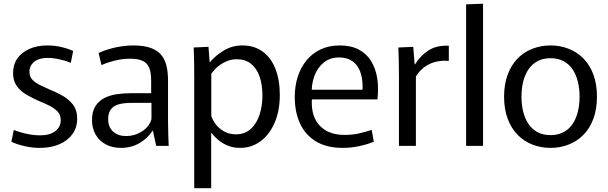

<svg xmlns="http://www.w3.org/2000/svg" viewBox="-20 -771 3214 1015"><path d="M190.4 10.8Q150.6 10.8 110.3 1.7Q70 -7.4 40.1 -21.6L52.9 -83.9Q69.7 -77.1 92.8 -70.5Q115.9 -63.9 141.5 -59.7Q167.1 -55.5 191.8 -55.5Q243.8 -55.5 272.5 -77.9Q301.1 -100.3 301.1 -135.9Q301.1 -163.7 284.1 -181.6Q267.1 -199.4 240.7 -212.6Q214.2 -225.7 184.3 -237.9Q152.3 -251.8 121.2 -269.6Q90.2 -287.3 69.6 -315.1Q49.1 -342.8 49.1 -385.2Q49.1 -429.2 71.4 -461.5Q93.8 -493.8 134.9 -512.3Q176 -530.8 230.8 -530.8Q268.7 -530.8 304.8 -522.3Q341 -513.8 366.7 -501.2L354.3 -438.8Q340.1 -445.1 319.8 -450.9Q299.4 -456.7 277 -460.8Q254.6 -464.9 232.3 -464.9Q185.4 -464.9 160.5 -444.2Q135.6 -423.5 135.6 -391.6Q135.6 -367.3 150.3 -350.8Q165.1 -334.3 189.5 -322.3Q213.9 -310.3 241.7 -298.1Q275.3 -284.6 309.1 -265.9Q342.8 -247.2 365.4 -218.3Q388 -189.3 388 -142.8Q388 -96.6 362.9 -61.9Q337.8 -27.3 293.6 -8.3Q249.3 10.8 190.4 10.8Z M619.2 10.8Q572.6 10.8 538.3 -8.1Q503.9 -26.9 485.2 -60.1Q466.4 -93.2 466.4 -135.6Q466.4 -180.7 483.9 -208.9Q501.3 -237.1 530.5 -252.2Q559.7 -267.3 595.8 -272.8Q631.9 -278.2 668.9 -278.2H779.1V-341.5Q779.1 -365.9 775.7 -387.3Q772.3 -408.6 761.7 -425.5Q751.1 -442.4 728.8 -451.5Q706.6 -460.6 668.8 -460.6Q627.9 -460.6 588.4 -450.9Q548.8 -441.2 516.4 -426.9L501.3 -490.8Q527.7 -503.3 558.4 -512.2Q589.1 -521.1 621.3 -525.9Q653.5 -530.8 682.8 -530.8Q742.7 -530.8 779.7 -516.5Q816.6 -502.3 835.7 -476.6Q854.7 -451 861.5 -417.1Q868.3 -383.3 868.3 -344.4V-128.2Q868.3 -98.6 869.4 -63.4Q870.5 -28.1 871.9 0H805.7L788.3 -80.1H786.5Q760.6 -39.9 717.5 -14.6Q674.4 10.8 619.2 10.8ZM647.2 -51.8Q692.3 -51.8 730.8 -76.4Q769.2 -101 780.7 -141.1V-227.3H680.7Q660.9 -227.3 638.4 -225.3Q615.9 -223.3 596.1 -215.5Q576.3 -207.6 564.1 -189.7Q551.8 -171.8 551.8 -140.7Q551.8 -99.3 577.9 -75.5Q604 -51.8 647.2 -51.8Z M1006.8 -365.1Q1006.8 -406.6 1006.1 -446Q1005.4 -485.3 1004 -520L1082.2 -523.4L1088.2 -443.1H1090.4Q1119.4 -477.6 1163.5 -504.2Q1207.6 -530.8 1260.9 -530.8Q1324.1 -530.8 1368.4 -498.5Q1412.7 -466.2 1435.9 -407.3Q1459.2 -348.3 1459.2 -268.5Q1459.2 -185.2 1432 -122.4Q1404.7 -59.6 1357.6 -24.4Q1310.4 10.8 1249.4 10.8Q1213.6 10.8 1184.4 -1.1Q1155.1 -13.1 1133.6 -31.4Q1112.2 -49.7 1097.8 -68.3H1096.4V224H1006.8ZM1226.7 -60.9Q1275.2 -60.9 1306.2 -89.8Q1337.2 -118.6 1352.2 -164.9Q1367.3 -211.2 1367.3 -264.6Q1367.3 -324.4 1351.8 -367.7Q1336.3 -410.9 1306.1 -434.4Q1275.8 -457.9 1231.1 -457.9Q1203.4 -457.9 1177.7 -447Q1151.9 -436.1 1131.1 -418.5Q1110.3 -400.9 1097 -380.9V-158Q1104.3 -134.7 1121.8 -112.4Q1139.3 -90.2 1166.1 -75.6Q1192.9 -60.9 1226.7 -60.9Z M1791.7 10.8Q1706.6 10.8 1650.2 -23.5Q1593.8 -57.8 1566 -118.3Q1538.2 -178.8 1538.2 -258.1Q1538.2 -316 1554 -365.2Q1569.8 -414.4 1600.4 -451.8Q1630.9 -489.3 1675.1 -510Q1719.3 -530.8 1776.2 -530.8Q1834.6 -530.8 1875.6 -509.5Q1916.7 -488.2 1941 -449.7Q1965.4 -411.2 1973.9 -359.1Q1982.4 -307.1 1975.1 -245.5H1587.8L1632.9 -279.1Q1621.8 -213.9 1637.3 -164.3Q1652.8 -114.6 1694.6 -86.2Q1736.4 -57.8 1803.2 -57.8Q1846.2 -57.8 1883.8 -67.1Q1921.4 -76.3 1945.1 -84.5L1956.1 -21.6Q1926.2 -8.9 1882 0.9Q1837.7 10.8 1791.7 10.8ZM1588.8 -296.6H1895.8Q1896.8 -301.8 1896.8 -306.1Q1896.8 -310.4 1896.8 -312.8Q1896.8 -360.4 1883.2 -394.8Q1869.5 -429.2 1842.1 -448.2Q1814.8 -467.3 1772.7 -467.3Q1723.7 -467.3 1690.3 -439.4Q1656.9 -411.6 1641.1 -366.9Q1625.3 -322.2 1628.2 -271.9Z M2089 0V-372.9Q2089 -419.1 2088 -453.7Q2087 -488.3 2086 -520L2164.6 -523.4L2172 -430.9H2174.2Q2201.9 -476.2 2244.9 -504.3Q2287.9 -532.3 2352.7 -529.2V-449.5Q2295 -453.4 2251.1 -432.8Q2207.2 -412.2 2178.6 -366.7V0Z M2444 -748 2533.6 -751.4V0H2444Z M2890.2 10.8Q2839.6 10.8 2795 -6.5Q2750.4 -23.7 2716.9 -57.7Q2683.4 -91.6 2664.1 -142.6Q2644.8 -193.6 2644.8 -260Q2644.8 -326.4 2664.1 -377.4Q2683.4 -428.4 2716.9 -462.3Q2750.4 -496.3 2795 -513.5Q2839.6 -530.8 2890.2 -530.8Q2940.8 -530.8 2985.4 -513.5Q3030.1 -496.3 3063.8 -462.3Q3097.6 -428.4 3116.7 -377.4Q3135.8 -326.4 3135.8 -260Q3135.8 -193.6 3116.7 -142.6Q3097.6 -91.6 3063.8 -57.7Q3030.1 -23.7 2985.4 -6.5Q2940.8 10.8 2890.2 10.8ZM2890.2 -56.7Q2929.5 -56.7 2958.7 -72.1Q2987.9 -87.4 3006.6 -115.1Q3025.4 -142.8 3034.6 -179.8Q3043.9 -216.8 3043.9 -260Q3043.9 -303.2 3034.6 -340.2Q3025.4 -377.2 3006.6 -404.9Q2987.9 -432.6 2958.7 -447.9Q2929.5 -463.3 2890.2 -463.3Q2850.9 -463.3 2822.1 -447.9Q2793.2 -432.6 2774.2 -404.9Q2755.3 -377.2 2746 -340.2Q2736.8 -303.2 2736.8 -260Q2736.8 -216.8 2746 -179.8Q2755.3 -142.8 2774.2 -115.1Q2793.2 -87.4 2822.1 -72.1Q2850.9 -56.7 2890.2 -56.7Z"/></svg>

Font: Murecho Thin
Style: Regular
Weight: 100
Designer: Neil Summerour
Foundry: Positype
Version: Version 1.010